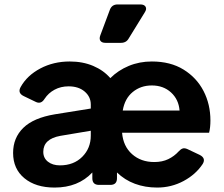

<svg xmlns="http://www.w3.org/2000/svg" viewBox="-20 -833 1007 865"><path d="M226 12Q141 12 90 -30Q39 -72 39 -144Q39 -212 85 -257Q131 -302 227 -318L389 -344V-362Q389 -397 361.5 -420.5Q334 -444 289 -444Q254 -444 226 -429Q198 -414 181 -388Q165 -362 141 -374L87 -400Q58 -414 73 -441Q102 -493 161.5 -524.5Q221 -556 294 -556Q353 -556 400 -536Q447 -516 477 -481Q512 -516 560 -536Q608 -556 664 -556Q748 -556 807 -519.5Q866 -483 897 -423Q928 -363 928 -290Q928 -275 926.5 -260.5Q925 -246 922 -235H530Q535 -174 575 -138.5Q615 -103 675 -103Q711 -103 738 -116Q765 -129 785 -151Q794 -161 803 -164Q812 -167 825 -161L880 -135Q909 -120 893 -94Q862 -47 807 -17.5Q752 12 688 12Q634 12 588 -5Q542 -22 507 -56V-30Q507 0 477 0H426Q396 0 396 -30V-56Q332 12 226 12ZM533 -335H789Q785 -385 750.5 -416.5Q716 -448 664 -448Q614 -448 578 -418.5Q542 -389 533 -335ZM250 -88Q312 -88 350.5 -126.5Q389 -165 389 -222V-244L252 -221Q175 -207 175 -149Q175 -121 196 -104.5Q217 -88 250 -88ZM455 -640Q439 -640 432.5 -649Q426 -658 432 -674L475 -789Q484 -813 510 -813H612Q630 -813 636 -802.5Q642 -792 632 -777L560 -660Q549 -640 525 -640Z"/></svg>

Font: Pitagon Sans Text
Style: Bold
Weight: 700
Designer: Travis Tran
Foundry: Pitagon
Version: Version 1.001; ttfautohint (v1.8.4.7-5d5b);gftools[0.9.26]